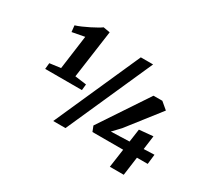

<svg xmlns="http://www.w3.org/2000/svg" viewBox="-166 -1083 1582 1450"><g transform="rotate(30 625.0 -358.5)"><path d="M133.3 -310.5H453.6L459 -362.8L358.9 -376L417 -793L358.9 -803.2C334 -783.2 219.2 -723.1 160.6 -706.1L166.5 -650.9L274.4 -671.4L234.4 -376L138.7 -363.3ZM925.8 85.4H1046.9L1068.8 -76.2H1162.6L1172.4 -161.6L1080.1 -158.2L1096.2 -278.3L975.6 -267.1L959.5 -153.8L799.3 -148.4L861.3 -213.9L1080.1 -493.7L1020 -544.4L942.9 -543.9L662.6 -122.6L680.7 -76.2H948.7ZM382.8 0H489.7L822.3 -747.1H715.3Z"/></g></svg>

Font: Merriweather
Style: Heavy Italic
Weight: 900
Italic angle: -7.5°
Designer: Eben Sorkin
Foundry: Eben Sorkin
Version: Version 1.001